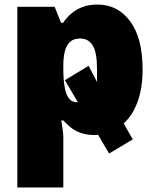

<svg xmlns="http://www.w3.org/2000/svg" viewBox="-20 -583 685 843"><path d="M400 10Q361 10 334.5 0.5Q308 -9 290 -24Q272 -39 258 -54H249Q252 -38 255 -16Q258 6 258 18V240H56V-553H220L248 -483H257Q272 -505 292.5 -523Q313 -541 341.5 -552Q370 -563 408 -563Q497 -563 551.5 -489.5Q606 -416 606 -278Q606 -196 584 -136Q562 -76 523 -41L563 29L459 91L410 8Q407 9 404.5 9.5Q402 10 400 10ZM332 -414Q305 -414 289 -400.5Q273 -387 265.5 -360.5Q258 -334 258 -294V-279Q258 -236 263.5 -203Q269 -170 282 -152Q295 -134 319 -134Q320 -134 320.5 -134Q321 -134 322 -134L265 -231L369 -294L406 -223Q406 -236 406 -250Q406 -264 406 -280Q406 -353 387 -383.5Q368 -414 332 -414Z"/></svg>

Font: Noto Sans Display Black
Style: Regular
Weight: 900
Designer: Monotype Design Team
Foundry: Monotype Imaging Inc.
Version: Version 2.003